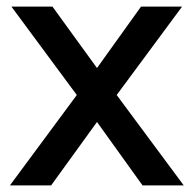

<svg xmlns="http://www.w3.org/2000/svg" viewBox="-20 -560 585 580"><path d="M10 0 212 -273 14.5 -540H138.5L273 -354.5L406 -540H530L332.5 -273L535 0H410.5L273 -191.5L134.5 0Z"/></svg>

Font: Cns Manrope SemBd
Style: Regular
Weight: 600
Designer: Mikhail Sharanda
Foundry: Mikhail Sharanda
Version: Version 4.504